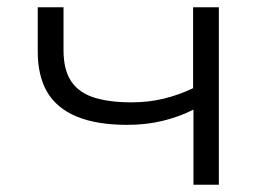

<svg xmlns="http://www.w3.org/2000/svg" viewBox="-20 -509 733 529"><path d="M513 0V-207Q476 -188 430 -176.5Q384 -165 331 -165Q246 -165 191 -188Q136 -211 110 -255.5Q84 -300 84 -367V-489H155V-371Q155 -316 176.5 -284.5Q198 -253 240 -240Q282 -227 342 -227Q389 -227 430.5 -237Q472 -247 512 -266V-489H583V0Z"/></svg>

Font: Nunito Sans 10pt Expanded Light
Style: Regular
Weight: 300
Width: 7
Designer: Vernon Adams
Foundry: Vernon Adams
Version: Version 3.101;gftools[0.9.27]